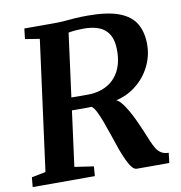

<svg xmlns="http://www.w3.org/2000/svg" viewBox="-83 -828 853 905"><g transform="rotate(-10 343.5 -375.5)"><path d="M0.6 0 5 -46.1 72.3 -59.5 155.1 -682.2 86 -693.3 91.7 -743H233Q262 -743 284.9 -745Q307.9 -747 333.7 -749Q359.4 -751 395.7 -751Q490.4 -751 545.6 -730.1Q600.7 -709.2 624.6 -668.9Q648.5 -628.6 648.8 -570.4Q649.1 -509.1 619.3 -455.1Q589.6 -401.2 537.3 -366.9Q485.1 -332.7 417.6 -328.8L448.8 -336.3Q463.6 -337.4 479.9 -319.1Q496.3 -300.7 511.8 -273.4Q527.3 -246 539.7 -219.1Q552.1 -192.2 559 -175.4Q571.7 -145 581.4 -121.5Q591 -98 601.1 -81.6Q611.2 -65.2 625.1 -56.8Q638.9 -48.3 660.2 -48L654.5 0H498.5Q487.7 0 476.5 -13.3Q465.3 -26.6 454.2 -50.3Q443 -74 431.5 -105.3Q419.5 -139.6 407.6 -175.4Q395.7 -211.3 383.9 -243Q372.1 -274.7 360.9 -296.6Q349.8 -318.5 339.2 -324.5Q336.8 -324.2 324.3 -323.8Q311.7 -323.5 294.7 -323.6Q277.6 -323.7 260.9 -323.8Q244.2 -324 233.3 -324L240.4 -384.8Q250 -384.4 265.9 -384.2Q281.8 -383.9 298.7 -383.9Q315.7 -383.9 329 -384Q342.4 -384.1 346.5 -384.4Q384 -386.9 413.8 -400.7Q443.6 -414.4 464.3 -438.6Q485 -462.8 495.4 -497.2Q505.8 -531.6 504.1 -575.9Q502.2 -635.4 468.5 -664.7Q434.8 -693.9 366.7 -693.9Q357.2 -693.9 339.1 -693Q320.9 -692.2 302.3 -689.3Q283.8 -686.5 272.2 -680.8L298.2 -721L210.6 -59.5L301.9 -46.1L298.2 0Z"/></g></svg>

Font: Merriweather 7pt Light
Style: Italic
Weight: 300
Italic angle: -7.8°
Designer: Eben Sorkin
Foundry: Eben Sorkin
Version: Version 2.200;gftools[0.9.31]